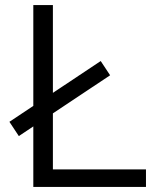

<svg xmlns="http://www.w3.org/2000/svg" viewBox="-20 -735 630 755"><path d="M554 0H111V-715H188V-69H554ZM413 -439 54 -200 17 -256 376 -495Z"/></svg>

Font: Wix Madefor Display
Style: Regular
Weight: 400
Designer: Dalton Maag Ltd
Foundry: Dalton Maag Ltd
Version: Version 3.100